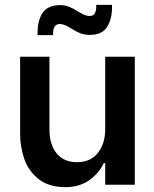

<svg xmlns="http://www.w3.org/2000/svg" viewBox="-20 -762 635 792"><path d="M63 -528H184V-229Q184 -165 214 -129Q244 -93 297 -93Q354 -93 384 -131.5Q414 -170 414 -229V-528H536V0H414V-89H408Q389 -48 348.5 -19Q308 10 250 10Q181 10 139 -23.5Q97 -57 80 -107Q63 -157 63 -210ZM153 -705Q175 -741 228 -741Q247 -741 265 -734Q283 -727 303 -714Q306 -712 316 -706.5Q326 -701 334.5 -698.5Q343 -696 349 -696Q366 -696 371.5 -707.5Q377 -719 377 -733Q377 -737 377 -742H442Q442 -736 442 -729Q442 -685 422 -651.5Q402 -618 350 -618Q329 -618 311 -625Q293 -632 273 -645Q270 -647 260 -652.5Q250 -658 241.5 -660.5Q233 -663 227 -663Q199 -663 199 -623Q199 -620 199 -617H135Q135 -623 135 -630Q135 -673 153 -705Z"/></svg>

Font: Lopes Sans SemiBold
Style: Regular
Weight: 600
Designer: Gabriel Lam, Diego Maldonado
Foundry: TypeRant, Foresti Design
Version: Version 4.000